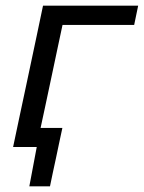

<svg xmlns="http://www.w3.org/2000/svg" viewBox="-20 -516 505 674"><path d="M26 0Q37.5 -55 48.5 -106.5Q59.5 -158 72.5 -219L83 -268.5Q97.5 -336 108.5 -388.8Q119.5 -441.5 131 -496H465L451 -428.5H199.5Q191.5 -391.5 183.5 -353.5Q175.5 -315.5 165.5 -268.5L155 -219Q146 -177 138.2 -140Q130.5 -103 122.5 -67H199Q193.5 -41.5 187.8 -14.8Q182 12 176.5 39Q171 64 165.8 88.5Q160.5 113 155.5 138H83L109 0Z"/></svg>

Font: Commissioner
Style: Italic
Weight: 400
Italic angle: -12°
Designer: Kostas Bartsokas
Foundry: Kostas Bartsokas
Version: Version 1.000; ttfautohint (v1.8.3)